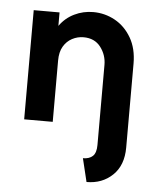

<svg xmlns="http://www.w3.org/2000/svg" viewBox="-49 -471 588 730"><g transform="rotate(5 245.0 -106.0)"><path d="M308.3 216.7 286.8 127.8Q311.1 127.8 324.3 115.3Q337.5 102.8 337.5 72.9V-232.6Q337.5 -270.8 314.6 -300.7Q291.7 -330.6 249.3 -330.6Q226.4 -330.6 205.9 -319.8Q185.4 -309 172.9 -287.8Q160.4 -266.7 160.4 -234V0H51.4V-416.7H150V-365.3Q172.2 -396.5 205.9 -412.8Q239.6 -429.2 277.8 -429.2Q322.2 -429.2 360.8 -408Q399.3 -386.8 423.3 -345.8Q447.2 -304.9 447.2 -247.2V72.9Q447.2 141 407.6 178.8Q368.1 216.7 308.3 216.7Z"/></g></svg>

Font: Afacad Flux SemiBold
Style: Regular
Weight: 600
Designer: Kristian Moeller
Foundry: Dicotype
Version: Version 1.100